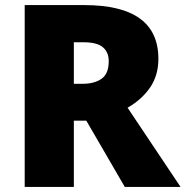

<svg xmlns="http://www.w3.org/2000/svg" viewBox="-20 -734 729 754"><path d="M311 -714Q602 -714 602 -503Q602 -438 569.5 -390.5Q537 -343 481 -311L689 0H470L319 -260H270V0H77V-714ZM308 -568H270V-405H306Q350 -405 378.5 -424.5Q407 -444 407 -494Q407 -529 384 -548.5Q361 -568 308 -568Z"/></svg>

Font: Noto Sans Thaana Black
Style: Regular
Weight: 900
Designer: David Williams
Foundry: Google Inc.
Version: Version 3.001; ttfautohint (v1.8.4.7-5d5b)